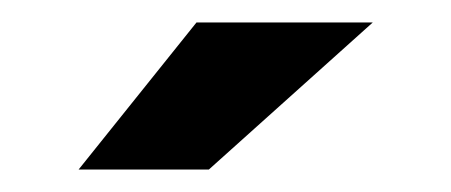

<svg xmlns="http://www.w3.org/2000/svg" viewBox="-20 -702 402 171"><path d="M155 -682H312L166 -551H50Z"/></svg>

Font: Blinker
Style: Bold
Weight: 700
Designer: Juergen Huber
Foundry: supertype
Version: Version 1.015;PS 1.15;hotconv 1.0.88;makeotf.lib2.5.647800; 